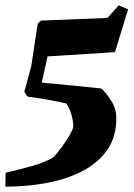

<svg xmlns="http://www.w3.org/2000/svg" viewBox="-39 -580 500 718"><path d="M-19 118 -18 66Q30 55 80 41Q130 27 161 8Q182 -15 204 -47Q226 -79 235 -103Q236 -121 229 -148Q222 -175 209 -193Q175 -201 137 -207.5Q99 -214 63 -219L52 -237L78 -333Q84 -374 90.5 -415.5Q97 -457 102 -491L114 -503L363 -513L405 -560L440 -545L391 -385L139 -369L117 -271Q174 -266 234 -260Q294 -254 340 -249Q358 -233 377 -203Q396 -173 396 -138Q396 -67 361 -18Q326 31 267 61Q208 91 134 104.5Q60 118 -19 118Z"/></svg>

Font: Labrada ExtraBold
Style: Italic
Weight: 800
Italic angle: -7°
Designer: Mercedes Jáuregui
Foundry: Omnibus-Type Team
Version: Version 1.000; ttfautohint (v1.8.4.7-5d5b)